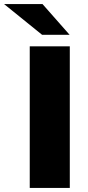

<svg xmlns="http://www.w3.org/2000/svg" viewBox="-77 -929 436 949"><path d="M70 -700H268V0H70ZM-57 -909H133L267 -757H131Z"/></svg>

Font: CMG Sans ExtraBold
Style: Regular
Weight: 800
Designer: Julieta Ulanovsky
Foundry: Julieta Ulanovsky
Version: Version 7.200